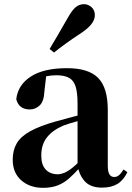

<svg xmlns="http://www.w3.org/2000/svg" viewBox="-20 -884 632 921"><path d="M186 17Q123 17 82 -19Q41 -55 41 -118Q41 -163 60 -196Q79 -229 125 -254.5Q171 -280 249 -302Q288 -313 338.5 -326Q389 -339 429 -349V-323Q389 -313 349 -302Q309 -291 285 -282Q233 -260 205.5 -225.5Q178 -191 178 -138Q178 -93 199.5 -70.5Q221 -48 257 -48Q271 -48 288.5 -55Q306 -62 329.5 -81Q353 -100 385 -136L402 -81H364Q336 -50 311 -28Q286 -6 256.5 5.5Q227 17 186 17ZM469 16Q415 16 387.5 -13.5Q360 -43 352 -92V-95V-387Q352 -440 342.5 -469.5Q333 -499 310.5 -511Q288 -523 250 -523Q225 -523 198.5 -517.5Q172 -512 135 -498L202 -523L193 -446Q191 -398 170.5 -378.5Q150 -359 123 -359Q71 -359 58 -408Q66 -477 128 -517Q190 -557 301 -557Q405 -557 451 -510Q497 -463 497 -357V-91Q497 -60 505 -47.5Q513 -35 528 -35Q540 -35 550 -43Q560 -51 573 -71L591 -58Q572 -19 543 -1.5Q514 16 469 16ZM218 -649Q236 -679 255.5 -712.5Q275 -746 306 -800Q325 -834 342.5 -849Q360 -864 383 -864Q402 -864 418.5 -850Q435 -836 435 -811Q435 -790 419 -769Q403 -748 370 -726Q323 -695 293.5 -673.5Q264 -652 239 -632Z"/></svg>

Font: Noto Serif TC ExtraLight ExtraBold
Style: Regular
Weight: 800
Version: Version 2.002-H1;hotconv 1.1.0;makeotfexe 2.6.0